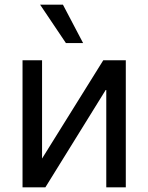

<svg xmlns="http://www.w3.org/2000/svg" viewBox="-20 -804 637 824"><path d="M160.5 -123.6V-545.5H76.7V0H174.7L436.1 -421.9V0H519.9V-545.5H423.3ZM152 -784.1 262.8 -619.3H336.6L250 -784.1Z"/></svg>

Font: Margiela Sans
Style: Regular
Weight: 400
Designer: Stefan Endress, Andreas Faust
Version: Version 1.100;FEAKit 1.0